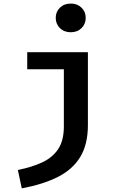

<svg xmlns="http://www.w3.org/2000/svg" viewBox="-20 -837 655 1081"><path d="M378.5 -816.9Q415.4 -816.9 439 -793.8Q462.6 -770.8 462.6 -736.4Q462.6 -702.1 439 -678.7Q415.4 -655.4 378.5 -655.4Q341 -655.4 317.4 -678.7Q293.8 -702.1 293.8 -736.4Q293.8 -770.8 317.4 -793.8Q341 -816.9 378.5 -816.9ZM474.9 -543.1V-132.8Q474.9 -24.6 432.1 46.2Q389.2 116.9 306.2 159Q223.1 201 102.6 223.6L80.5 120Q162.6 103.6 220.3 75.9Q277.9 48.2 308.7 0.5Q339.5 -47.2 339.5 -124.1V-447.2H133.3V-543.1Z"/></svg>

Font: Fira Code SemiBold
Style: Regular
Weight: 600
Designer: Carrois Corporate, Edenspiekermann AG, Nikita Prokopov
Foundry: Carrois Corporate, Edenspiekermann AG, Nikita Prokopov
Version: Version 6.002